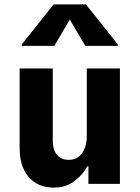

<svg xmlns="http://www.w3.org/2000/svg" viewBox="-20 -838 640 875"><path d="M225.5 17Q152.5 17 111 -31.2Q69.5 -79.5 69.5 -162.5V-526H220.5V-197Q220.5 -155 239.8 -132.2Q259 -109.5 294 -109.5Q331 -109.5 353.2 -139Q375.5 -168.5 375.5 -219V-526H526.5V0H383V-80H378Q354 -37.5 315.8 -10.2Q277.5 17 225.5 17ZM79.5 -629V-636L224.5 -818H371.5L516.5 -636V-629H368.5L282 -776.5H314.5L227.5 -629Z"/></svg>

Font: Google Sans Code
Style: Regular
Weight: 400
Monospace: yes
Designer: Google Sans Code Authors
Foundry: Google LLC
Version: Version 6.000